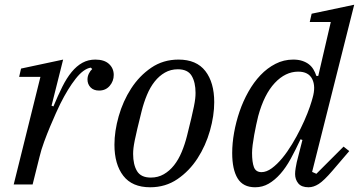

<svg xmlns="http://www.w3.org/2000/svg" viewBox="-20 -780 1518 812"><path d="M151 -455H61L69 -490L247 -528L198 -333L206 -330Q225 -376 243.5 -413Q262 -450 283 -475.5Q304 -501 328.5 -514.5Q353 -528 383 -528Q421 -528 441 -509.5Q461 -491 461 -463Q461 -437 444 -417Q427 -397 399 -397Q376 -397 363 -410.5Q350 -424 350 -444Q350 -457 356 -469Q362 -481 370 -488L364 -494Q333 -489 300 -447Q267 -405 235 -341Q228 -327 216.5 -301.5Q205 -276 192 -245Q179 -214 166.5 -180Q154 -146 147 -116L118 0H38Z M618 -29Q648 -29 672.5 -43Q697 -57 716 -81Q735 -105 748.5 -137.5Q762 -170 771 -206Q782 -250 789 -279.5Q796 -309 800 -329Q804 -349 805.5 -362Q807 -375 807 -387Q807 -432 790.5 -459.5Q774 -487 732 -487Q702 -487 677.5 -473Q653 -459 634 -435Q615 -411 601.5 -378.5Q588 -346 579 -310Q568 -266 561 -236.5Q554 -207 550 -187Q546 -167 544.5 -154Q543 -141 543 -129Q543 -84 559.5 -56.5Q576 -29 618 -29ZM615 12Q539 12 501.5 -36.5Q464 -85 464 -168Q464 -225 482 -288.5Q500 -352 534.5 -405.5Q569 -459 619.5 -493.5Q670 -528 735 -528Q811 -528 848.5 -479.5Q886 -431 886 -348Q886 -291 868 -227.5Q850 -164 815.5 -110.5Q781 -57 730.5 -22.5Q680 12 615 12Z M1059 12Q1008 12 985 -25.5Q962 -63 962 -133Q962 -174 970 -219Q978 -264 993 -308Q1008 -352 1030.5 -392Q1053 -432 1081.5 -462Q1110 -492 1145 -510Q1180 -528 1220 -528Q1242 -528 1258.5 -522.5Q1275 -517 1286.5 -508Q1298 -499 1305.5 -486.5Q1313 -474 1318 -459H1326L1379 -687H1290L1298 -722L1478 -760L1300 -53L1318 -45L1433 -160L1457 -141L1386 -58Q1350 -16 1328 -2Q1306 12 1285 12Q1255 12 1241.5 -4.5Q1228 -21 1228 -44Q1228 -55 1230.5 -70Q1233 -85 1235 -94L1259 -188L1251 -191Q1230 -146 1209.5 -108.5Q1189 -71 1165.5 -44.5Q1142 -18 1116 -3Q1090 12 1059 12ZM1086 -52Q1107 -52 1129.5 -68.5Q1152 -85 1173.5 -111Q1195 -137 1215 -170Q1235 -203 1251.5 -236.5Q1268 -270 1280 -300.5Q1292 -331 1298 -352L1302 -366Q1316 -414 1300.5 -445.5Q1285 -477 1241 -477Q1187 -477 1142 -429Q1097 -381 1072 -289Q1068 -273 1063.5 -252Q1059 -231 1055 -209Q1051 -187 1048.5 -167Q1046 -147 1046 -133Q1046 -94 1054 -73Q1062 -52 1086 -52Z"/></svg>

Font: IBM Plex Serif
Style: Italic
Weight: 400
Italic angle: -14°
Designer: Mike Abbink, Paul van der Laan, Pieter van Rosmalen
Foundry: Bold Monday
Version: Version 3.001